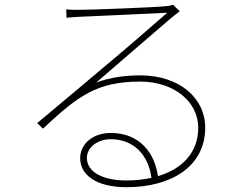

<svg xmlns="http://www.w3.org/2000/svg" viewBox="-20 -751 1040 800"><path d="M342 -93C342 -137 387 -171 441 -171C539 -171 599 -103 611 -10C579 -3 544 1 507 1C411 1 342 -33 342 -93ZM256 -712 257 -677C277 -679 291 -680 309 -681C360 -683 622 -695 677 -698C625 -652 479 -526 423 -480C366 -431 230 -318 135 -238L159 -215C305 -352 385 -411 564 -411C708 -411 806 -325 806 -219C806 -116 740 -47 638 -17C626 -107 567 -197 442 -197C363 -197 314 -148 314 -92C314 -26 375 29 508 29C690 29 835 -55 835 -219C835 -344 726 -437 564 -437C505 -437 439 -429 381 -407C473 -486 640 -631 685 -669C700 -682 716 -694 729 -704L701 -731C692 -728 687 -727 669 -725C620 -720 358 -710 307 -710C295 -710 273 -710 256 -712Z"/></svg>

Font: Source Han Sans JP ExtraLight
Style: Regular
Weight: 250
Designer: Ryoko NISHIZUKA 西塚涼子 (kana, bopomofo & ideographs); Paul D. Hunt (Latin, Greek & Cyrillic); Sandoll Communications 산돌커뮤니
Foundry: Adobe
Version: Version 2.001;hotconv 1.0.107;makeotfexe 2.5.65593